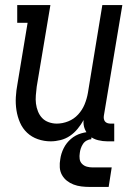

<svg xmlns="http://www.w3.org/2000/svg" viewBox="-20 -550 540 758"><path d="M180 8Q154 8 129.5 -0.5Q105 -9 87 -26Q69 -43 59 -66Q49 -89 45 -114.5Q41 -140 42.5 -166.5Q44 -193 49 -219L89 -460H48V-530H179L125 -208Q123 -191 121.5 -174Q120 -157 122 -141Q124 -125 130 -110Q136 -95 146.5 -84Q157 -73 172.5 -67.5Q188 -62 204 -62Q227 -62 249.5 -71Q272 -80 288.5 -98Q305 -116 314 -138Q323 -160 327 -183L384 -530H463L390 -93Q389 -87 390 -81Q391 -75 394.5 -70.5Q398 -66 404 -64Q410 -62 416 -62H431V8H404Q386 8 367.5 3.5Q349 -1 335.5 -12Q322 -23 315 -40Q308 -57 310 -76Q300 -58 286.5 -41.5Q273 -25 256 -13.5Q239 -2 219 3Q199 8 180 8ZM334 188Q317 188 301 186Q285 184 270.5 178.5Q256 173 244 163.5Q232 154 224.5 140.5Q217 127 216 110.5Q215 94 218 78Q221 56 231.5 35Q242 14 260 -1.5Q278 -17 300.5 -23.5Q323 -30 345 -30L340 0Q331 0 322 5Q313 10 307.5 18.5Q302 27 299 36Q296 45 295 54Q293 66 294.5 77.5Q296 89 304 97Q312 105 323 108Q334 111 346 111H421L409 188Z"/></svg>

Font: Iosevka Slab
Style: Italic
Weight: 400
Italic angle: -9°
Monospace: yes
Designer: Belleve Invis
Foundry: Belleve Invis
Version: Version 11.1.0; ttfautohint (v1.8.3)